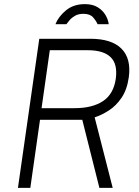

<svg xmlns="http://www.w3.org/2000/svg" viewBox="-20 -911 675 931"><path d="M67 0 170.5 -723H418Q521.5 -723 569.2 -674.8Q617 -626.5 604.5 -536Q596 -476 569.5 -437Q543 -398 508 -375.5Q473 -353 439 -342L526.5 0H462L379 -330H174L127 0ZM181.5 -386.5H341Q428 -386.5 479.5 -420.8Q531 -455 541.5 -529.5Q551 -601 516 -634.2Q481 -667.5 406.5 -667.5H221.5ZM391.6 -891Q336.6 -891 300 -860.8Q263.3 -830.5 248.7 -793.5H301.7Q307.7 -802 318.1 -814Q328.5 -826 344.7 -835Q360.9 -844 384.4 -844Q416.4 -844 431.4 -826.8Q446.5 -809.5 453.2 -793.5H507.2Q504.8 -815.5 491.6 -838Q478.4 -860.5 453.8 -875.8Q429.1 -891 391.6 -891Z"/></svg>

Font: Public Sans ExtraLight
Style: Italic
Weight: 200
Italic angle: -8°
Designer: The Public Sans project authors (U.S. Web Design System). Libre Franklin designed by Pablo Impallari and Rodrigo Fuenzal
Version: Version 1.007; ttfautohint (v1.8.1) -l 8 -r 50 -G 200 -x 14 